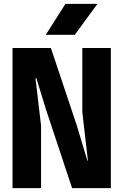

<svg xmlns="http://www.w3.org/2000/svg" viewBox="-20 -976 640 996"><path d="M45 0V-727H244L378.5 -325L433 -143H436L407 -394.5V-727H555V0H354L220.5 -402L168.5 -570.5H164L193 -324.5V0ZM368 -795.5H217.5L319.5 -956H485.5Z"/></svg>

Font: Spline Sans Mono
Style: Bold
Weight: 700
Designer: Eben Sorkin, Mirko Velimirovic
Foundry: Sorkin Type
Version: Version 1.004